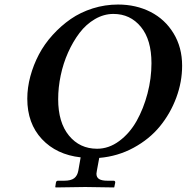

<svg xmlns="http://www.w3.org/2000/svg" viewBox="-20 -678 815 838"><path d="M475.1 -617.2Q433.1 -617.2 394.5 -594.7Q356 -572.3 327.4 -534.7Q298.8 -497.1 277.3 -449.2Q255.9 -401.4 244.9 -348.6Q233.9 -295.9 233.9 -245.1Q233.9 -143.6 281 -86.2Q328.1 -28.8 403.8 -28.8Q455.1 -28.8 500.5 -62.5Q545.9 -96.2 576.2 -149.9Q606.4 -203.6 623.8 -269.8Q641.1 -335.9 641.1 -401.9Q641.1 -504.9 594.7 -561Q548.3 -617.2 475.1 -617.2ZM413.1 11.2 402.8 66.9Q400.9 76.7 400.9 80.1Q400.9 96.2 412.6 103.5Q424.3 110.8 450.2 110.8H476.1Q479.5 110.8 481.4 113Q483.4 115.2 482.9 119.1L479 138.2L478 140.1Q391.1 138.2 352.1 138.2L223.1 140.1L221.2 138.2L224.1 119.1Q225.6 110.8 232.9 110.8H259.8Q289.6 110.8 303.7 99.9Q317.9 88.9 321.8 66.9L332 8.8Q226.6 -2.9 162.8 -71Q99.1 -139.2 99.1 -247.1Q99.1 -295.4 112.5 -345.2Q126 -395 149.9 -440.4Q173.8 -485.8 210 -525.6Q246.1 -565.4 288.8 -595Q331.5 -624.5 385 -641.4Q438.5 -658.2 495.1 -658.2Q573.7 -658.2 637 -626Q700.2 -593.8 737.5 -532.5Q774.9 -471.2 774.9 -391.1Q774.9 -320.3 749.3 -251.5Q723.6 -182.6 678 -126.7Q632.3 -70.8 563.2 -33.2Q494.1 4.4 413.1 11.2Z"/></svg>

Font: Linux Libertine
Style: Bold Italic
Weight: 700
Italic angle: -11.5°
Designer: Philipp H. Poll
Foundry: Philipp H. Poll
Version: Version 4.0.5